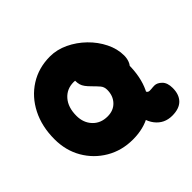

<svg xmlns="http://www.w3.org/2000/svg" viewBox="-141 -771 964 964"><g transform="rotate(45 341.0 -289.0)"><path d="M512 -367Q469 -367 449.5 -381Q430 -395 430 -417Q430 -452 448 -466Q466 -480 494 -480Q502 -480 507.5 -485Q513 -490 513 -499Q513 -506 512.5 -511Q512 -516 511.5 -521.5Q511 -527 511 -533Q511 -553 529.5 -571.5Q548 -590 585 -590Q631 -590 656.5 -565Q682 -540 682 -490Q682 -434 639 -400.5Q596 -367 512 -367ZM347 12Q257 12 187 -23.5Q117 -59 77 -122Q37 -185 37 -266Q37 -315 59.5 -362.5Q82 -410 119.5 -448.5Q157 -487 203.5 -510Q250 -533 297 -533Q317 -533 334.5 -526.5Q352 -520 363 -506.5Q374 -493 374 -470Q374 -430 357 -399Q340 -368 289 -352Q270 -346 252.5 -332Q235 -318 223.5 -298.5Q212 -279 212 -259Q212 -210 247 -179.5Q282 -149 342 -149Q391 -149 423 -179Q455 -209 455 -258Q455 -300 428 -325.5Q401 -351 359 -351Q338 -351 324 -339Q310 -327 290 -307Q276 -293 264.5 -284.5Q253 -276 241 -272.5Q229 -269 213 -269Q194 -269 178.5 -284.5Q163 -300 163 -345Q163 -376 179 -406.5Q195 -437 221 -461.5Q247 -486 279 -501Q311 -516 343 -516Q433 -516 496.5 -485.5Q560 -455 593.5 -399Q627 -343 627 -266Q627 -187 590 -124Q553 -61 490 -24.5Q427 12 347 12Z"/></g></svg>

Font: Shantell Sans ExtraBold
Style: Regular
Weight: 800
Designer: Stephen Nixon, Anya Danilova, Shantell Martin
Foundry: Arrow Type
Version: Version 1.011;[c5ecc13dd]